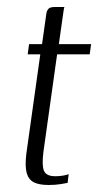

<svg xmlns="http://www.w3.org/2000/svg" viewBox="-20 -525 280 548"><path d="M119 3Q91 3 76 -5Q61 -13 56 -32Q51 -51 55 -85L95 -370H59L63 -399H100L111 -477Q112 -489 115 -495Q118 -501 123 -503Q128 -505 136 -505H164Q163 -504 162 -497.5Q161 -491 159 -477L148 -399H240L236 -370H143L104 -92Q99 -53 105.5 -37.5Q112 -22 138 -22Q150 -22 161 -24Q172 -26 176 -28L173 -3Q168 -2 153 0.5Q138 3 119 3Z"/></svg>

Font: Genos Thin Light
Style: Italic
Weight: 300
Italic angle: -8°
Version: Version 1.010